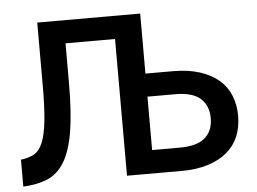

<svg xmlns="http://www.w3.org/2000/svg" viewBox="-51 -765 1121 838"><g transform="rotate(-5 510.0 -346.0)"><path d="M18 -110Q52 -114 75.5 -127Q99 -140 113.5 -174Q128 -208 134.5 -268.5Q141 -329 141 -428V-700H592V-437H713Q779 -437 829 -421Q879 -405 912.5 -376.5Q946 -348 962.5 -307.5Q979 -267 979 -218Q979 -169 962.5 -129Q946 -89 912.5 -60.5Q879 -32 829 -16Q779 0 713 0H473V-599H256V-428Q256 -295 242 -211.5Q228 -128 198.5 -80Q169 -32 124 -13.5Q79 5 18 8ZM713 -102Q790 -102 824.5 -133Q859 -164 859 -218Q859 -273 824.5 -304.5Q790 -336 713 -336H592V-102Z"/></g></svg>

Font: Golos UI Medium
Style: Regular
Weight: 500
Designer: A.Korolkova, Vitaly Kuzmin
Foundry: ParaType Ltd
Version: Version 2.000